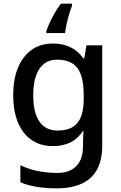

<svg xmlns="http://www.w3.org/2000/svg" viewBox="-20 -786 660 1046"><path d="M269 -549Q321 -549 363 -529Q405 -509 434 -468H439L451 -539H537V7Q537 83 510 135Q483 187 427.5 213.5Q372 240 288 240Q230 240 181 232Q132 224 91 207V114Q133 135 184.5 145.5Q236 156 294 156Q360 156 396 118.5Q432 81 432 13V-5Q432 -18 433 -39.5Q434 -61 435 -71H431Q403 -29 362.5 -9.5Q322 10 269 10Q167 10 109.5 -63.5Q52 -137 52 -268Q52 -398 110 -473.5Q168 -549 269 -549ZM291 -461Q249 -461 220 -438.5Q191 -416 176 -373Q161 -330 161 -267Q161 -173 194.5 -124Q228 -75 293 -75Q331 -75 357.5 -85Q384 -95 401.5 -116Q419 -137 427.5 -169.5Q436 -202 436 -248V-268Q436 -337 420.5 -379.5Q405 -422 373 -441.5Q341 -461 291 -461ZM372 -754Q365 -736 357 -709.5Q349 -683 343 -655.5Q337 -628 334 -606H232V-615Q238 -634 250 -660.5Q262 -687 278 -715Q294 -743 312 -766H372Z"/></svg>

Font: Noto Sans Devanagari Medium
Style: Regular
Weight: 500
Version: Version 2.003